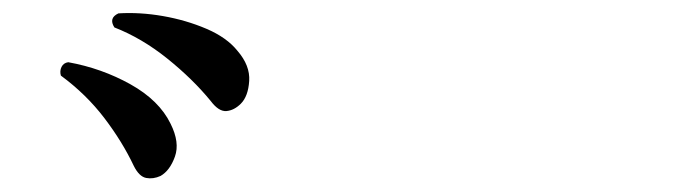

<svg xmlns="http://www.w3.org/2000/svg" viewBox="-20 -842 1040 287"><path d="M340 -687Q330 -677 318.5 -676Q307 -675 295 -691Q268 -724 230 -754.5Q192 -785 151 -801Q142 -815 157 -822Q189 -824 223.5 -818Q258 -812 288.5 -799Q319 -786 335 -766Q354 -744 352.5 -721Q351 -698 340 -687ZM220 -579Q209 -574 198.5 -576Q188 -578 180 -594Q163 -630 136 -665.5Q109 -701 71 -729Q69 -736 72 -742Q75 -748 82 -749Q132 -740 175 -716Q218 -692 235 -657Q249 -629 241.5 -608Q234 -587 220 -579Z"/></svg>

Font: Zen Old Mincho SemiBold
Style: Regular
Weight: 600
Version: Version 1.500